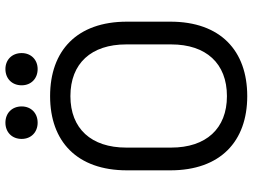

<svg xmlns="http://www.w3.org/2000/svg" viewBox="-132 -787 933 709"><g transform="rotate(-90 334.5 -432.5)"><path d="M334 14C502 14 609 -85 609 -270V-430C609 -615 502 -714 334 -714C167 -714 60 -615 60 -430V-270C60 -85 167 14 334 14ZM144 -267V-433C144 -562 214 -639 334 -639C455 -639 525 -562 525 -433V-267C525 -138 455 -61 334 -61C214 -61 144 -138 144 -267ZM176 -819C176 -784 201 -760 236 -760C271 -760 296 -784 296 -819C296 -855 271 -879 236 -879C201 -879 176 -855 176 -819ZM374 -819C374 -784 399 -760 434 -760C468 -760 493 -784 493 -819C493 -855 468 -879 434 -879C399 -879 374 -855 374 -819Z"/></g></svg>

Font: Meta Space
Style: Regular
Weight: 400
Designer: Meta Pool / Florian Karsten
Foundry: Meta Pool / Florian Karsten
Version: Version 2.000;Glyphs 3.1.1 (3137)